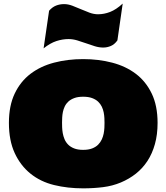

<svg xmlns="http://www.w3.org/2000/svg" viewBox="-20 -1033 920 1062"><path d="M629.4 -809.6Q613.8 -787.6 593.3 -778.8Q572.8 -770 550.8 -770Q528.3 -770 504.4 -777.3Q480.5 -784.7 456.1 -793.5Q431.6 -802.2 407.2 -809.6Q382.8 -816.9 359.4 -816.9Q325.7 -816.9 291.5 -805.7Q257.3 -794.4 221.2 -765.6L251.5 -973.6Q269.5 -994.1 290.3 -1002.2Q311 -1010.3 334.5 -1010.3Q356.4 -1010.3 379.9 -1001.5Q403.3 -992.7 427.2 -982.2Q451.2 -971.7 475.1 -962.9Q499 -954.1 522.5 -954.1Q555.7 -954.1 589.1 -967Q622.6 -980 658.7 -1013.2ZM439.9 8.8Q354 8.8 279.1 -9.5Q204.1 -27.8 148.7 -72.5Q93.3 -117.2 61.3 -186.5Q29.3 -255.9 29.3 -353Q29.3 -448.2 61.3 -515.4Q93.3 -582.5 148.9 -624.8Q204.6 -667 279.3 -686.5Q354 -706.1 439.9 -706.1Q525.4 -706.1 600.3 -686.5Q675.3 -667 731.2 -624.8Q787.1 -582.5 819.3 -515.4Q851.6 -448.2 851.6 -353Q851.6 -288.6 836.9 -236.1Q822.3 -183.6 795.7 -142.8Q769 -102.1 731.7 -72.5Q694.3 -43 648.4 -23.7Q602.5 -4.4 549.8 2.2Q497.1 8.8 439.9 8.8ZM439.9 -498Q411.1 -498 391.4 -490.7Q371.6 -483.4 358.6 -471.7Q345.7 -460 338.4 -444.8Q331.1 -429.7 327.9 -413.8Q324.7 -397.9 324 -382.6Q323.2 -367.2 323.2 -355.5Q323.2 -344.2 323.7 -328.9Q324.2 -313.5 327.1 -296.6Q330.1 -279.8 336.9 -263.2Q343.8 -246.6 356.7 -233.4Q369.6 -220.2 389.9 -212.2Q410.2 -204.1 439.9 -204.1Q469.2 -204.1 489.5 -211.9Q509.8 -219.7 522.7 -232.7Q535.6 -245.6 543 -261.7Q550.3 -277.8 553.5 -294.2Q556.6 -310.5 557.4 -326.2Q558.1 -341.8 558.1 -353Q558.1 -364.7 557.4 -380.1Q556.6 -395.5 553.5 -411.6Q550.3 -427.7 543 -443.1Q535.6 -458.5 522.7 -470.7Q509.8 -482.9 489.5 -490.5Q469.2 -498 439.9 -498Z"/></svg>

Font: Holtwood One SC
Style: Regular
Weight: 400
Version: Version 1.000